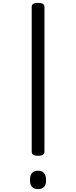

<svg xmlns="http://www.w3.org/2000/svg" viewBox="-20 -1292 525 1326"><path d="M243 -216Q199 -216 199 -244V-1245Q199 -1259 210 -1265.5Q221 -1272 243 -1272Q287 -1272 287 -1245V-244Q287 -230 276 -223Q265 -216 243 -216ZM243 14Q215 14 201 -1.5Q187 -17 187 -49Q187 -81 201 -97Q215 -113 243 -113Q270 -113 284 -97Q298 -81 298 -49Q299 -17 284.5 -1.5Q270 14 243 14Z"/></svg>

Font: Playwrite VN
Style: Regular
Weight: 400
Designer: Veronika Burian, José Scaglione
Foundry: TypeTogether
Version: Version 1.002